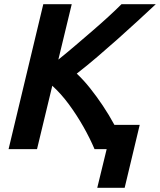

<svg xmlns="http://www.w3.org/2000/svg" viewBox="-20 -713 765 918"><path d="M445 185 490 0H432Q410 -52 378.5 -107.5Q347 -163 309.5 -214Q272 -265 230 -303L157 0H21L187 -693H323L259 -428Q300 -461 341.5 -496.5Q383 -532 422.5 -566Q462 -600 497 -632Q532 -664 561 -693H725Q683 -654 637 -611.5Q591 -569 542.5 -526Q494 -483 445 -441Q396 -399 347 -361Q380 -330 411 -291Q442 -252 471.5 -208Q501 -164 527 -116H648L576 185Z"/></svg>

Font: Ubuntu Sans
Style: Bold Italic
Weight: 700
Italic angle: -13.5°
Designer: Dalton Maag Ltd
Foundry: Dalton Maag Ltd
Version: Version 1.006